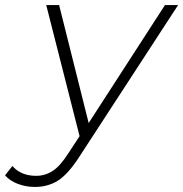

<svg xmlns="http://www.w3.org/2000/svg" viewBox="-128 -542 725 760"><path d="M10 198Q-25 198 -57 186Q-89 174 -108 152L-79 115Q-45 154 15 154Q50 154 80 135Q110 116 143 64L187 -3L55 -522H106L223 -55L525 -522H577L187 77Q142 147 102 172.5Q62 198 10 198Z"/></svg>

Font: Montserrat Light
Style: Italic
Weight: 300
Italic angle: -11.3°
Designer: Julieta Ulanovsky
Foundry: Julieta Ulanovsky
Version: Version 9.000; ttfautohint (v1.8.4.7-5d5b)